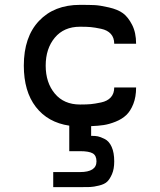

<svg xmlns="http://www.w3.org/2000/svg" viewBox="-20 -520 658 790"><path d="M311 -90Q337 -90 353.5 -91.5Q370 -93 396 -98.5Q422 -104 436 -119.5Q450 -135 450 -160H540Q540 -121 528.5 -92Q517 -63 499.5 -46.5Q482 -30 456 -19.5Q430 -9 407 -5.5Q384 -2 355 -1V39H358Q372 39 382.5 41Q393 43 411 52Q429 61 439.5 84.5Q450 108 450 144Q450 175 441 196Q432 217 421 227.5Q410 238 387.5 243.5Q365 249 350.5 249.5Q336 250 309 250H199V188H309Q377 188 377 144Q377 120 361.5 111Q346 102 309 102H265V-3Q177 -16 127.5 -80Q78 -144 78 -250Q78 -368 140.5 -434Q203 -500 309 -500Q347 -500 369 -499Q391 -498 428 -489.5Q465 -481 486 -465.5Q507 -450 523.5 -418Q540 -386 540 -340H450Q450 -365 436 -380.5Q422 -396 396 -401.5Q370 -407 353.5 -408.5Q337 -410 311 -410H309Q243 -410 205.5 -365Q168 -320 168 -250Q168 -180 205.5 -135Q243 -90 309 -90Z"/></svg>

Font: Hermit
Style: Regular
Weight: 400
Designer: Pablo Caro
Version: Version 2.000;PS 002.000;hotconv 1.0.88;makeotf.lib2.5.64775